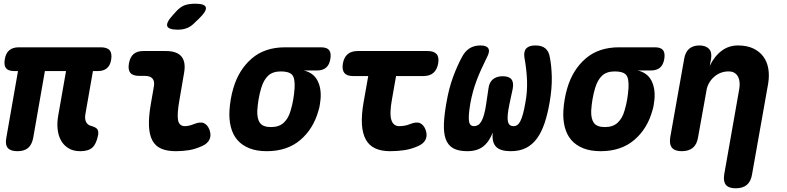

<svg xmlns="http://www.w3.org/2000/svg" viewBox="-20 -805 4240 1035"><path d="M413 10Q375 10 349 -6Q323 -22 308.5 -48.5Q294 -75 290.5 -110Q287 -145 294 -183L336 -422H222L159 -62Q152 -25 131.5 -7.5Q111 10 74 10Q37 10 22 -7.5Q7 -25 14 -62L77 -422H56Q24 -422 12 -438Q0 -454 6 -486Q11 -518 30 -534Q49 -550 81 -550H523Q558 -550 571.5 -533.5Q585 -517 579 -482Q574 -452 556 -437Q538 -422 508 -422H481L440 -188Q436 -164 444 -147.5Q452 -131 472 -126Q497 -119 504.5 -108.5Q512 -98 509 -78Q500 -30 478.5 -10Q457 10 413 10Z M948 -270Q934 -193 939.5 -159Q945 -125 977 -125Q987 -125 998.5 -127.5Q1010 -130 1025 -136Q1060 -150 1079.5 -141Q1099 -132 1109 -106Q1120 -76 1109.5 -53.5Q1099 -31 1070 -18Q1033 -1 998.5 4.5Q964 10 928 10Q881 10 849.5 -3.5Q818 -17 801.5 -47.5Q785 -78 783 -126.5Q781 -175 793 -244L809 -336Q815 -366 802.5 -381Q790 -396 760 -396H730Q696 -396 682.5 -412.5Q669 -429 675 -463Q681 -497 700 -513.5Q719 -530 753 -530H873Q934 -530 958.5 -500Q983 -470 972 -410ZM1030 -683Q1010 -662 987.5 -653.5Q965 -645 939 -645Q888 -645 881.5 -664.5Q875 -684 913 -725L931 -745Q956 -771 979 -778Q1002 -785 1033 -785Q1084 -785 1089.5 -765.5Q1095 -746 1056 -708Z M1618 -425Q1669 -413 1691 -371.5Q1713 -330 1708 -270L1704 -240Q1702 -225 1697 -210Q1670 -111 1599 -50.5Q1528 10 1418 10Q1363 10 1323.5 -6Q1284 -22 1259.5 -50.5Q1235 -79 1224.5 -120Q1214 -161 1217 -210Q1219 -240 1224 -270Q1229 -300 1238 -330Q1267 -429 1337 -489.5Q1407 -550 1517 -550H1710Q1742 -550 1754 -535Q1766 -520 1761 -488Q1756 -456 1738 -440.5Q1720 -425 1688 -425ZM1441 -120Q1463 -120 1480 -126Q1497 -132 1509.5 -143.5Q1522 -155 1531.5 -171.5Q1541 -188 1547 -210Q1556 -240 1561 -270Q1566 -300 1568 -330Q1571 -384 1554.5 -402Q1538 -420 1494 -420Q1450 -420 1425.5 -397Q1401 -374 1388 -330Q1379 -300 1374 -270Q1369 -240 1367 -210Q1365 -166 1381 -143Q1397 -120 1441 -120Z M2285 -530Q2319 -530 2333.5 -513.5Q2348 -497 2342 -463Q2336 -429 2316 -412Q2296 -395 2262 -395H2115L2093 -270Q2079 -193 2089.5 -159Q2100 -125 2132 -125Q2146 -125 2161 -127.5Q2176 -130 2190 -136Q2225 -150 2244.5 -141Q2264 -132 2274 -106Q2285 -76 2274.5 -53.5Q2264 -31 2235 -18Q2197 -1 2159.5 4.5Q2122 10 2083 10Q2036 10 2003 -5Q1970 -20 1952 -52.5Q1934 -85 1931 -135Q1928 -185 1940 -254L1965 -395H1883Q1850 -395 1836.5 -411.5Q1823 -428 1828 -461Q1834 -496 1854 -513Q1874 -530 1909 -530Z M2866 -560Q2901 -560 2920 -544Q2939 -528 2944 -496Q2953 -451 2954.5 -390.5Q2956 -330 2943 -254Q2932 -190 2915.5 -141Q2899 -92 2874.5 -58.5Q2850 -25 2815.5 -7.5Q2781 10 2733 10Q2678 10 2654.5 -13.5Q2631 -37 2636 -90Q2616 -39 2583.5 -14.5Q2551 10 2499 10Q2450 10 2422 -6.5Q2394 -23 2382.5 -56Q2371 -89 2373 -138.5Q2375 -188 2387 -254Q2400 -330 2422.5 -390.5Q2445 -451 2470 -497Q2486 -528 2510.5 -544Q2535 -560 2570 -560Q2603 -560 2612.5 -544Q2622 -528 2605 -496Q2588 -462 2574 -431Q2560 -400 2549 -370.5Q2538 -341 2530 -312Q2522 -283 2516 -251Q2510 -216 2508 -192Q2506 -168 2508 -153Q2510 -138 2517 -131.5Q2524 -125 2536 -125Q2547 -125 2557 -131Q2567 -137 2575 -151Q2583 -165 2589.5 -188Q2596 -211 2601 -246L2613 -327Q2617 -361 2637 -377.5Q2657 -394 2690 -394Q2724 -394 2737 -377.5Q2750 -361 2744 -327L2726 -243Q2719 -209 2717 -186.5Q2715 -164 2718 -150.5Q2721 -137 2728.5 -131Q2736 -125 2748 -125Q2760 -125 2769 -131.5Q2778 -138 2785.5 -153Q2793 -168 2799.5 -192Q2806 -216 2812 -251Q2818 -283 2820 -312Q2822 -341 2821 -370.5Q2820 -400 2816.5 -430.5Q2813 -461 2807 -495Q2802 -528 2817 -544Q2832 -560 2866 -560Z M3418 -425Q3469 -413 3491 -371.5Q3513 -330 3508 -270L3504 -240Q3502 -225 3497 -210Q3470 -111 3399 -50.5Q3328 10 3218 10Q3163 10 3123.5 -6Q3084 -22 3059.5 -50.5Q3035 -79 3024.5 -120Q3014 -161 3017 -210Q3019 -240 3024 -270Q3029 -300 3038 -330Q3067 -429 3137 -489.5Q3207 -550 3317 -550H3510Q3542 -550 3554 -535Q3566 -520 3561 -488Q3556 -456 3538 -440.5Q3520 -425 3488 -425ZM3241 -120Q3263 -120 3280 -126Q3297 -132 3309.5 -143.5Q3322 -155 3331.5 -171.5Q3341 -188 3347 -210Q3356 -240 3361 -270Q3366 -300 3368 -330Q3371 -384 3354.5 -402Q3338 -420 3294 -420Q3250 -420 3225.5 -397Q3201 -374 3188 -330Q3179 -300 3174 -270Q3169 -240 3167 -210Q3165 -166 3181 -143Q3197 -120 3241 -120Z M3743 -65Q3737 -27 3715 -8.5Q3693 10 3655 10Q3618 10 3602.5 -8.5Q3587 -27 3593 -65L3668 -487Q3674 -524 3695 -542Q3716 -560 3750 -560Q3784 -560 3801.5 -542Q3819 -524 3813 -487L3806 -450Q3832 -503 3870.5 -531.5Q3909 -560 3958 -560Q4006 -560 4040 -544Q4074 -528 4094.5 -500.5Q4115 -473 4121.5 -435.5Q4128 -398 4121 -355L4034 135Q4028 173 4006 191.5Q3984 210 3946 210Q3908 210 3893 191.5Q3878 173 3884 135L3965 -325Q3968 -342 3967 -359Q3966 -376 3959.5 -389.5Q3953 -403 3940.5 -411.5Q3928 -420 3907 -420Q3884 -420 3864 -412Q3844 -404 3828 -389.5Q3812 -375 3801.5 -356Q3791 -337 3788 -315Z"/></svg>

Font: Maple Mono ExtraBold
Style: Italic
Weight: 800
Italic angle: -10°
Monospace: yes
Designer: subframe7536
Version: Version 7.200